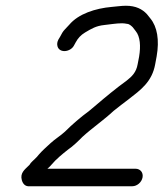

<svg xmlns="http://www.w3.org/2000/svg" viewBox="-20 -643 569 668"><path d="M476 -26C479 -43 468 -56 451 -56H145C151 -61 156 -66 160 -71C175 -89 197 -107 216 -122C235 -135 252 -152 267 -167C301 -198 342 -226 375 -257C388 -268 415 -288 428 -298C469 -330 509 -358 520 -420L525 -447C535 -504 527 -550 503 -579L491 -594C475 -611 453 -623 418 -623C401 -623 384 -620 369 -619C312 -614 253 -595 221 -557L206 -541C199 -534 194 -525 189 -515L183 -505C179 -497 178 -490 180 -482C187 -457 225 -462 237 -484L243 -495C251 -510 261 -521 276 -530C298 -543 314 -553 343 -556C363 -558 384 -562 405 -562C411 -562 417 -561 422 -560C430 -560 438 -552 442 -548L452 -535C468 -516 470 -482 464 -446L459 -420C454 -391 439 -377 420 -362C384 -336 349 -307 315 -278L290 -257C260 -235 231 -210 206 -185C191 -171 171 -159 156 -145C141 -131 127 -119 115 -105C108 -95 94 -84 87 -76C85 -73 83 -69 79 -66C66 -53 49 -41 56 -16C60 -2 69 6 82 5H440C457 5 473 -9 476 -26Z"/></svg>

Font: Blanket
Style: Obl
Weight: 400
Foundry: Cannot Into Space Fonts
Version: Version 0.9